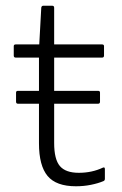

<svg xmlns="http://www.w3.org/2000/svg" viewBox="-20 -638 427 670"><path d="M245 12Q176 12 146 -24Q116 -60 116 -138V-276H43Q36 -276 36 -283V-315Q36 -321 43 -321H116V-437H35Q28 -437 28 -444V-477Q28 -483 35 -483H117L124 -611Q125 -618 131 -618H162Q169 -618 169 -611V-483H336Q343 -483 343 -477V-444Q343 -437 336 -437H169V-321H322Q329 -321 329 -315V-283Q329 -276 322 -276H169V-139Q169 -82 189 -58.5Q209 -35 255 -35Q301 -35 339 -53Q346 -56 346 -48V-14Q346 -8 341 -6Q322 2 297 7Q272 12 245 12Z"/></svg>

Font: Sofia Sans Light
Style: Regular
Weight: 300
Designer: Botio Nikoltchev, Ani Petrova
Foundry: lettersoup
Version: Version 4.100; ttfautohint (v1.8.3)